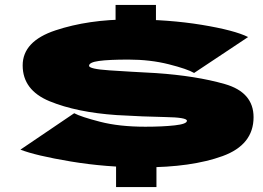

<svg xmlns="http://www.w3.org/2000/svg" viewBox="-20 -725 1063 775"><path d="M446.5 -593H609.5V-705H446.5ZM448.5 30H611.5V-73H448.5ZM558.5 -49.5Q753.5 -49.5 878.5 -95Q1003.5 -140.5 1003.5 -252Q1003.5 -352.5 887.2 -385.8Q771 -419 609.5 -430Q504.5 -435.5 422 -441Q339.5 -446.5 339.5 -459.5Q339.5 -473.5 379.5 -479Q419.5 -484.5 498.5 -484.5Q586.5 -484.5 661.5 -465.5Q736.5 -446.5 763.5 -430.5L981.5 -575.5Q926.5 -603 794 -624.8Q661.5 -646.5 504.5 -646.5Q336.5 -646.5 204 -602.5Q71.5 -558.5 71.5 -461Q71.5 -361 180.5 -316.2Q289.5 -271.5 450.5 -260.5Q561 -254 647.8 -252.5Q734.5 -251 734.5 -237.5Q734.5 -224.5 685.5 -219Q636.5 -213.5 566.5 -213.5Q461.5 -213.5 384 -233.5Q306.5 -253.5 279.5 -268L62.5 -121Q123.5 -97 265.5 -73.2Q407.5 -49.5 558.5 -49.5Z"/></svg>

Font: Anybody ExtraExpanded Black
Style: Regular
Weight: 900
Width: 8
Version: Version 1.113;gftools[0.9.25]